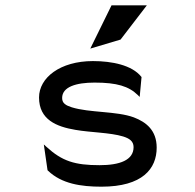

<svg xmlns="http://www.w3.org/2000/svg" viewBox="-20 -692 736 723"><path d="M434 -543 533 -672H400L320 -509ZM161 -49C212 0 285 11 362 11C517 11 570 -57 570 -136C570 -201 531 -232 484 -250C419 -274 317 -267 250 -288C229 -295 214 -302 214 -323C214 -365 267 -381 336 -381C421 -381 465 -367 499 -334L506 -327L513 -402L512 -403C477 -447 401 -462 330 -462C206 -462 127 -399 127 -325C127 -241 193 -215 264 -203C321 -193 395 -193 444 -178C466 -171 483 -161 483 -138C483 -89 431 -70 355 -70C262 -70 214 -85 155 -139L145 -148L159 -51Z"/></svg>

Font: Charger Monospace
Style: Regular
Weight: 400
Designer: Jasper
Foundry: Cannot Into Space Fonts
Version: Version 0.980